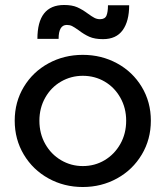

<svg xmlns="http://www.w3.org/2000/svg" viewBox="-20 -738 664 770"><path d="M312 -518Q387 -518 449.5 -484Q512 -450 548.5 -389.5Q585 -329 585 -254Q585 -179 548.5 -118Q512 -57 449.5 -22.5Q387 12 312 12Q237 12 174.5 -22.5Q112 -57 75.5 -118Q39 -179 39 -254Q39 -329 75.5 -389.5Q112 -450 174.5 -484Q237 -518 312 -518ZM312 -72Q360 -72 399.5 -95.5Q439 -119 462.5 -160.5Q486 -202 486 -254Q486 -305 462.5 -346.5Q439 -388 399.5 -411Q360 -434 312 -434Q265 -434 225 -411Q185 -388 161.5 -346.5Q138 -305 138 -254Q138 -202 161.5 -160.5Q185 -119 225 -95.5Q265 -72 312 -72ZM237 -718Q269 -718 289.5 -709Q310 -700 333 -683Q348 -672 358.5 -666.5Q369 -661 381 -661Q401 -661 407 -675.5Q413 -690 413 -717H498Q498 -653 472 -617Q446 -581 393 -581Q360 -581 338.5 -590.5Q317 -600 295 -617Q278 -629 269 -633.5Q260 -638 248 -638Q215 -638 215 -582H130Q130 -718 237 -718Z"/></svg>

Font: Museo Sans Medium
Style: Regular
Weight: 500
Designer: Jos Buivenga
Foundry: Jos Buivenga & Rosetta Type Foundry (extension, remastering)
Version: Version 3.600;PS 1.000;hotconv 1.0.88;makeotf.lib2.5.647800;